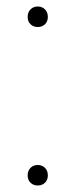

<svg xmlns="http://www.w3.org/2000/svg" viewBox="-20 -565 232 590"><path d="M96 5Q82.5 5 73.8 -3.5Q65 -12 65 -26Q65 -40.5 73.8 -49.2Q82.5 -58 96 -58Q109.5 -58 118.2 -49.2Q127 -40.5 127 -26Q127 -12 118.2 -3.5Q109.5 5 96 5ZM96 -482Q82.5 -482 73.8 -490.5Q65 -499 65 -513Q65 -527.5 73.8 -536.2Q82.5 -545 96 -545Q109.5 -545 118.2 -536.2Q127 -527.5 127 -513Q127 -499 118.2 -490.5Q109.5 -482 96 -482Z"/></svg>

Font: Encode Sans Semi Condensed Thin
Style: Regular
Weight: 100
Width: 4
Designer: Multiple Designers
Foundry: Impallari Type
Version: Version 3.000; ttfautohint (v1.8.3) -l 8 -r 50 -G 200 -x 14 